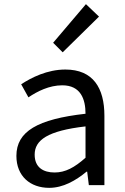

<svg xmlns="http://www.w3.org/2000/svg" viewBox="-20 -892 603 925"><path d="M217 13C284 13 345 -22 397 -65H400L408 0H483V-334C483 -469 428 -557 295 -557C207 -557 131 -518 82 -486L117 -423C160 -452 217 -481 280 -481C369 -481 392 -414 392 -344C161 -318 59 -259 59 -141C59 -43 126 13 217 13ZM243 -61C189 -61 147 -85 147 -147C147 -217 209 -262 392 -283V-132C339 -85 295 -61 243 -61ZM282 -640 457 -812 394 -872 236 -686Z"/></svg>

Font: Noto Sans CJK SC
Style: Regular
Weight: 400
Designer: Ryoko NISHIZUKA 西塚涼子 (kana, bopomofo & ideographs); Paul D. Hunt (Latin, Greek & Cyrillic); Sandoll Communications 산돌커뮤니
Foundry: Adobe
Version: Version 2.004;hotconv 1.0.118;makeotfexe 2.5.65603